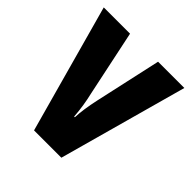

<svg xmlns="http://www.w3.org/2000/svg" viewBox="-154 -662 775 775"><g transform="rotate(45 233.0 -275.0)"><path d="M155 0H311L463 -550H313L250 -265C241 -223 235 -186 234 -154H230C227 -195 221 -232 212 -270L153 -550H3Z"/></g></svg>

Font: Noto Sans Arabic UI XCn XBd
Style: Regular
Weight: 800
Width: 2
Designer: Monotype Design Team, Nadine Chahine and Nizar Qandah
Foundry: Monotype Imaging Inc.
Version: Version 2.010